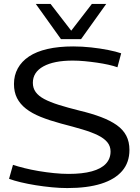

<svg xmlns="http://www.w3.org/2000/svg" viewBox="-20 -946 714 976"><path d="M596 -675 577 -604Q558 -611 531 -617Q504 -623 473 -627.5Q442 -632 410.5 -635Q379 -638 350 -638Q254 -638 200.5 -608.5Q147 -579 147 -525Q147 -498 161.5 -478Q176 -458 205 -442.5Q234 -427 278.5 -413Q323 -399 383 -384Q446 -369 493.5 -351Q541 -333 573.5 -310Q606 -287 622 -256Q638 -225 638 -184Q638 -120 601 -77Q564 -34 494 -12Q424 10 322 10Q285 10 243.5 6Q202 2 161.5 -4.5Q121 -11 85.5 -19.5Q50 -28 26 -37L46 -108Q70 -100 104 -91.5Q138 -83 176.5 -76.5Q215 -70 254.5 -66Q294 -62 329 -62Q399 -62 446.5 -75Q494 -88 518 -113.5Q542 -139 542 -176Q542 -203 525.5 -223Q509 -243 477.5 -258.5Q446 -274 399 -288Q352 -302 290 -318Q231 -334 186.5 -352Q142 -370 112 -393.5Q82 -417 66.5 -447.5Q51 -478 51 -519Q51 -563 70.5 -598.5Q90 -634 127.5 -659Q165 -684 221.5 -697Q278 -710 352 -710Q397 -710 443 -705Q489 -700 529.5 -692Q570 -684 596 -675ZM520 -926 392 -747H290L162 -926H237L342 -790L447 -926Z"/></svg>

Font: Georama SemiExpanded
Style: Regular
Weight: 400
Width: 6
Designer: Jean-Baptiste Levee
Foundry: Production Type
Version: Version 1.001